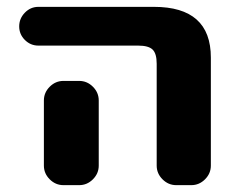

<svg xmlns="http://www.w3.org/2000/svg" viewBox="-20 -540 696 560"><path d="M165 -304H211Q234 -304 251 -287Q268 -270 268 -247V-160V-57Q268 -34 251 -17Q234 0 211 0H165Q142 0 125 -17Q108 -34 108 -57V-160V-247Q108 -270 125 -287Q142 -304 165 -304ZM92 -407Q69 -407 52.5 -423.5Q36 -440 36 -463Q36 -486 52.5 -503Q69 -520 92 -520H429Q595 -520 595 -372V-57Q595 -34 578 -17Q561 0 538 0H494Q471 0 454 -17Q437 -34 437 -57V-354Q437 -384 425 -395.5Q413 -407 383 -407Z"/></svg>

Font: Rounded Mplus 1c ExtraBold
Style: Regular
Weight: 800
Version: Version 1.059.20150529